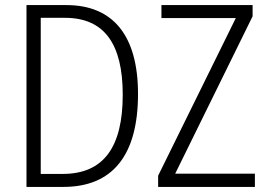

<svg xmlns="http://www.w3.org/2000/svg" viewBox="-20 -734 1048 754"><path d="M522 -365C522 -593 425 -714 241 -714H84V0H229C422 0 522 -124 522 -365ZM981 0V-52H668L972 -670V-714H614V-663H906L601 -44V0ZM462 -362C462 -156 387 -51 226 -51H140V-664H235C390 -664 462 -561 462 -362Z"/></svg>

Font: Noto Sans Display SemiCondensed Light
Style: Regular
Weight: 300
Width: 4
Designer: Monotype Design Team
Foundry: Monotype Imaging Inc.
Version: Version 1.900